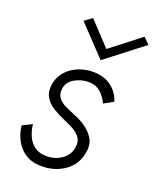

<svg xmlns="http://www.w3.org/2000/svg" viewBox="-133 -776 705 865"><g transform="rotate(20 219.0 -343.5)"><path d="M71 -155 25 -132Q29 -95 46 -62.5Q63 -30 94 -10Q125 10 170 10Q235 11 284 -24.5Q333 -60 341 -124Q346 -157 331.5 -182Q317 -207 292 -225.5Q267 -244 237 -256Q213 -266 188.5 -277Q164 -288 150 -305.5Q136 -323 140 -350Q145 -384 176.5 -401.5Q208 -419 242 -419Q278 -419 300.5 -398.5Q323 -378 336 -350L381 -375Q369 -416 334 -442.5Q299 -469 246 -469Q210 -469 176.5 -455.5Q143 -442 119.5 -416Q96 -390 90 -354Q84 -317 98.5 -292Q113 -267 140 -250.5Q167 -234 197 -221Q222 -211 244.5 -198.5Q267 -186 279.5 -167.5Q292 -149 287 -121Q281 -84 249.5 -62Q218 -40 177 -40Q142 -40 119.5 -56.5Q97 -73 85.5 -99.5Q74 -126 71 -155ZM266 -586 162 -697 126 -670 259 -530 438 -668 409 -697Z"/></g></svg>

Font: Jost* 300 Light Italic
Style: Italic
Weight: 300
Italic angle: -10°
Version: Version 3.200; ttfautohint (v0.97) -l 8 -r 50 -G 200 -x 14 -